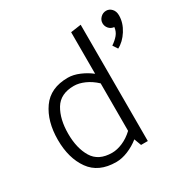

<svg xmlns="http://www.w3.org/2000/svg" viewBox="-162 -850 988 1008"><g transform="rotate(-30 331.5 -346.0)"><path d="M610 -702Q629 -702 643 -687Q657 -672 657 -647Q657 -602 630 -559.5Q603 -517 566 -498L547 -527Q571 -543 586.5 -561.5Q602 -580 605 -606Q585 -608 573 -622Q561 -636 561 -654Q561 -673 575.5 -687.5Q590 -702 610 -702ZM395 -386Q364 -415 330 -430Q296 -445 266 -445Q184 -445 149.5 -387.5Q115 -330 115 -242Q115 -154 149.5 -97Q184 -40 266 -40Q296 -40 330 -54.5Q364 -69 395 -98ZM458 -705V0H417L401 -43Q370 -18 332.5 -2.5Q295 13 260 13Q154 13 103 -58.5Q52 -130 52 -241Q52 -353 103 -425.5Q154 -498 260 -498Q293 -498 329.5 -482.5Q366 -467 395 -444V-696Z"/></g></svg>

Font: Palanquin Light
Style: Regular
Weight: 300
Designer: Pria Ravichandran
Version: Version 1.0.4